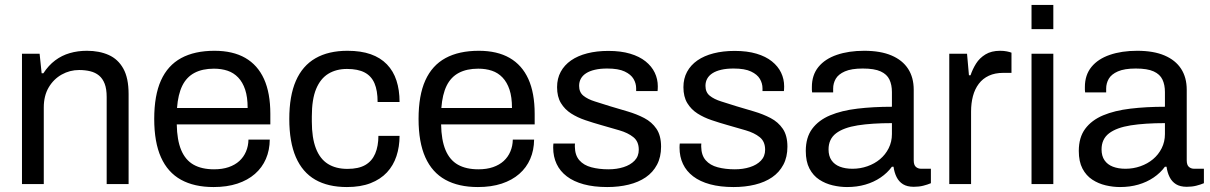

<svg xmlns="http://www.w3.org/2000/svg" viewBox="-20 -743 4885 775"><path d="M68.7 0V-526H139.9L148.1 -447.3H155.1Q175.8 -479.1 202.6 -499.2Q229.4 -519.3 261.6 -528.6Q293.8 -538 330.9 -538Q380.9 -538 418.7 -521.1Q456.5 -504.3 477.8 -466.1Q499.1 -428 499.1 -363.3V0H410.6V-351.4Q410.6 -384 402.5 -405Q394.4 -426 379.6 -438.2Q364.8 -450.4 344.2 -455.4Q323.7 -460.4 299.4 -460.4Q261.8 -460.4 229.1 -442.1Q196.4 -423.8 176.5 -390.1Q156.7 -356.3 156.7 -309.2V0Z M842.1 12Q764 12 710.6 -17.5Q657.1 -47 629.8 -108Q602.5 -169 602.5 -263Q602.5 -358 629.8 -418.5Q657.1 -479 711.2 -508.5Q765.4 -538 845.7 -538Q919.9 -538 970 -509.3Q1020.1 -480.5 1045.7 -424.1Q1071.2 -367.6 1071.2 -283.2V-240.8H693.5Q694.5 -177.6 711.4 -137.2Q728.4 -96.8 761.4 -78.2Q794.4 -59.6 844 -59.6Q877.5 -59.6 903.1 -68.4Q928.6 -77.2 946.1 -93.1Q963.6 -109.1 973 -131.3Q982.5 -153.5 982.9 -179.4H1068.9Q1068.5 -136.8 1053.3 -101.6Q1038.1 -66.4 1009.1 -41.1Q980.1 -15.7 938.1 -1.8Q896.1 12 842.1 12ZM694.5 -307.1H979.6Q979.6 -351.1 969.6 -381.2Q959.5 -411.3 941.4 -430.2Q923.4 -449.1 898.6 -457.5Q873.9 -465.8 843.4 -465.8Q797.1 -465.8 765.1 -448.9Q733.1 -432 715.8 -397Q698.6 -361.9 694.5 -307.1Z M1380.3 12Q1304.3 12 1252.5 -17.7Q1200.8 -47.5 1174.2 -108.7Q1147.7 -169.9 1147.7 -263Q1147.7 -355.7 1174.3 -416.7Q1200.9 -477.6 1253.3 -507.8Q1305.7 -538 1382.6 -538Q1437 -538 1476.4 -524.1Q1515.8 -510.2 1541.8 -483.2Q1567.9 -456.2 1580.3 -417.9Q1592.8 -379.6 1592.8 -331.3H1504.2Q1504.2 -377.5 1491.6 -406.8Q1479 -436.1 1451.9 -450.4Q1424.8 -464.7 1380.6 -464.7Q1337.3 -464.7 1305.3 -445.3Q1273.4 -425.8 1256 -383.9Q1238.7 -342.1 1238.7 -273.1V-252.3Q1238.7 -186.7 1255.1 -144.1Q1271.5 -101.5 1303.6 -81.4Q1335.6 -61.3 1382.4 -61.3Q1427.4 -61.3 1454.5 -77Q1481.6 -92.7 1494.5 -123Q1507.4 -153.3 1507.4 -194.7H1592.8Q1592.8 -150.8 1580.3 -112.9Q1567.9 -75.1 1541.9 -47.1Q1515.8 -19.2 1475.7 -3.6Q1435.6 12 1380.3 12Z M1909.1 12Q1831 12 1777.6 -17.5Q1724.1 -47 1696.8 -108Q1669.5 -169 1669.5 -263Q1669.5 -358 1696.8 -418.5Q1724.1 -479 1778.2 -508.5Q1832.4 -538 1912.7 -538Q1986.9 -538 2037 -509.3Q2087.1 -480.5 2112.7 -424.1Q2138.2 -367.6 2138.2 -283.2V-240.8H1760.5Q1761.5 -177.6 1778.4 -137.2Q1795.4 -96.8 1828.4 -78.2Q1861.4 -59.6 1911 -59.6Q1944.5 -59.6 1970.1 -68.4Q1995.6 -77.2 2013.1 -93.1Q2030.6 -109.1 2040 -131.3Q2049.5 -153.5 2049.9 -179.4H2135.9Q2135.5 -136.8 2120.3 -101.6Q2105.1 -66.4 2076.1 -41.1Q2047.1 -15.7 2005.1 -1.8Q1963.1 12 1909.1 12ZM1761.5 -307.1H2046.6Q2046.6 -351.1 2036.6 -381.2Q2026.5 -411.3 2008.4 -430.2Q1990.4 -449.1 1965.6 -457.5Q1940.9 -465.8 1910.4 -465.8Q1864.1 -465.8 1832.1 -448.9Q1800.1 -432 1782.8 -397Q1765.6 -361.9 1761.5 -307.1Z M2431 12Q2377.2 12 2336.3 0.9Q2295.4 -10.2 2268 -31.1Q2240.6 -51.9 2226.8 -81.2Q2212.9 -110.5 2212.9 -147.3Q2212.9 -151.9 2213.2 -156.3Q2213.5 -160.8 2213.9 -163.7H2300.9Q2300.4 -159.9 2300.4 -156.9Q2300.4 -154 2300.4 -151.1Q2300.9 -116.3 2318.6 -96.1Q2336.2 -75.9 2367 -67.8Q2397.8 -59.6 2436 -59.6Q2469.4 -59.6 2497 -68.4Q2524.6 -77.1 2541.5 -94.6Q2558.4 -112.2 2558.4 -138.6Q2558.4 -172 2536.5 -189.4Q2514.7 -206.9 2479.9 -217Q2445.1 -227.2 2406.7 -238.1Q2374.6 -247.1 2342.8 -257.9Q2310.9 -268.6 2285.4 -284.9Q2259.8 -301.2 2244.2 -326.9Q2228.6 -352.5 2228.6 -391.1Q2228.6 -426 2243.3 -453.1Q2258 -480.3 2285 -499.1Q2312.1 -517.9 2350.3 -527.7Q2388.5 -537.5 2435.6 -537.5Q2486.3 -537.5 2523.6 -526.3Q2561 -515.2 2585.8 -495.3Q2610.6 -475.4 2622.9 -449.6Q2635.2 -423.8 2635.2 -394.5Q2635.2 -389.4 2634.9 -383.8Q2634.7 -378.1 2634.2 -375.3H2547.8V-386.4Q2547.8 -406.4 2537.3 -424.4Q2526.7 -442.5 2501.5 -454.4Q2476.3 -466.4 2431 -466.4Q2402.4 -466.4 2381.2 -461.4Q2360 -456.5 2345.9 -447.4Q2331.9 -438.4 2324.8 -425.7Q2317.6 -413 2317.6 -396.5Q2317.6 -370.6 2334.9 -356.6Q2352.2 -342.6 2380.7 -333.7Q2409.2 -324.8 2441.9 -314.4Q2477 -304 2513.4 -293.2Q2549.8 -282.5 2580.5 -266.5Q2611.1 -250.5 2629.8 -223.1Q2648.4 -195.7 2648.4 -150.9Q2648.4 -109.1 2632 -78.2Q2615.7 -47.3 2586.5 -27.3Q2557.3 -7.4 2517.5 2.3Q2477.8 12 2431 12Z M2941 12Q2887.2 12 2846.3 0.9Q2805.4 -10.2 2778 -31.1Q2750.6 -51.9 2736.8 -81.2Q2722.9 -110.5 2722.9 -147.3Q2722.9 -151.9 2723.2 -156.3Q2723.5 -160.8 2723.9 -163.7H2810.9Q2810.4 -159.9 2810.4 -156.9Q2810.4 -154 2810.4 -151.1Q2810.9 -116.3 2828.6 -96.1Q2846.2 -75.9 2877 -67.8Q2907.8 -59.6 2946 -59.6Q2979.4 -59.6 3007 -68.4Q3034.6 -77.1 3051.5 -94.6Q3068.4 -112.2 3068.4 -138.6Q3068.4 -172 3046.5 -189.4Q3024.7 -206.9 2989.9 -217Q2955.1 -227.2 2916.7 -238.1Q2884.6 -247.1 2852.8 -257.9Q2820.9 -268.6 2795.4 -284.9Q2769.8 -301.2 2754.2 -326.9Q2738.6 -352.5 2738.6 -391.1Q2738.6 -426 2753.3 -453.1Q2768 -480.3 2795 -499.1Q2822.1 -517.9 2860.3 -527.7Q2898.5 -537.5 2945.6 -537.5Q2996.3 -537.5 3033.6 -526.3Q3071 -515.2 3095.8 -495.3Q3120.6 -475.4 3132.9 -449.6Q3145.2 -423.8 3145.2 -394.5Q3145.2 -389.4 3144.9 -383.8Q3144.7 -378.1 3144.2 -375.3H3057.8V-386.4Q3057.8 -406.4 3047.3 -424.4Q3036.7 -442.5 3011.5 -454.4Q2986.3 -466.4 2941 -466.4Q2912.4 -466.4 2891.2 -461.4Q2870 -456.5 2855.9 -447.4Q2841.9 -438.4 2834.8 -425.7Q2827.6 -413 2827.6 -396.5Q2827.6 -370.6 2844.9 -356.6Q2862.2 -342.6 2890.7 -333.7Q2919.2 -324.8 2951.9 -314.4Q2987 -304 3023.4 -293.2Q3059.8 -282.5 3090.5 -266.5Q3121.1 -250.5 3139.8 -223.1Q3158.4 -195.7 3158.4 -150.9Q3158.4 -109.1 3142 -78.2Q3125.7 -47.3 3096.5 -27.3Q3067.3 -7.4 3027.5 2.3Q2987.8 12 2941 12Z M3398.9 12Q3370.5 12 3341.1 5.1Q3311.6 -1.8 3287 -17.9Q3262.3 -34.1 3247.4 -62.4Q3232.5 -90.8 3232.5 -133.7Q3232.5 -188.2 3258.3 -223Q3284.1 -257.8 3330.6 -277.4Q3377.1 -296.9 3441.1 -304.5Q3505 -312.1 3580.2 -312.1V-371.6Q3580.2 -400.6 3570.2 -421.8Q3560.2 -443.1 3534.9 -454.7Q3509.5 -466.4 3462.4 -466.4Q3416.6 -466.4 3390.3 -454.8Q3364.1 -443.3 3353.5 -425Q3343 -406.7 3343 -385.4V-370H3258.1Q3257.1 -375 3257.1 -380Q3257.1 -385 3257.1 -392Q3257.1 -440.2 3283.6 -472.8Q3310.2 -505.3 3357.9 -521.6Q3405.7 -538 3468.2 -538Q3534.3 -538 3578.5 -519.1Q3622.7 -500.3 3645.4 -465.4Q3668.2 -430.4 3668.2 -380.6V-95.9Q3668.2 -76.9 3676.9 -69.4Q3685.6 -61.8 3698.6 -61.8H3737.5V-3.5Q3723.8 2.3 3706.7 6.6Q3689.5 11 3668.4 11Q3641.9 11 3625.1 0.7Q3608.3 -9.7 3599.1 -28.2Q3589.9 -46.7 3586.7 -70.1H3580.2Q3561.9 -45 3534.5 -26.4Q3507.1 -7.8 3473 2.1Q3439 12 3398.9 12ZM3420.8 -61.8Q3452.6 -61.8 3481.4 -72Q3510.2 -82.1 3532.1 -100.4Q3554 -118.7 3567.1 -144.7Q3580.2 -170.7 3580.2 -201.8V-246Q3499.5 -246 3442.2 -237Q3384.9 -227.9 3354.6 -204.8Q3324.4 -181.6 3324.4 -139.7Q3324.4 -113.5 3336.3 -96.1Q3348.3 -78.6 3370.1 -70.2Q3392 -61.8 3420.8 -61.8Z M3811.7 0V-526H3883.4L3891.1 -439.3H3897.6Q3905.8 -463.9 3919.8 -486.3Q3933.8 -508.7 3957.8 -523.4Q3981.7 -538 4017 -538Q4032.1 -538 4044.4 -535.5Q4056.8 -532.9 4062.8 -530.4V-448.9H4030Q3996.2 -448.9 3971.5 -437.4Q3946.8 -425.9 3930.8 -404.7Q3914.8 -383.5 3907.2 -354.9Q3899.7 -326.3 3899.7 -292.6V0Z M4143.7 -625.4V-723H4231.7V-625.4ZM4143.7 0V-526H4231.7V0Z M4500.9 12Q4472.5 12 4443.1 5.1Q4413.6 -1.8 4389 -17.9Q4364.3 -34.1 4349.4 -62.4Q4334.5 -90.8 4334.5 -133.7Q4334.5 -188.2 4360.3 -223Q4386.1 -257.8 4432.6 -277.4Q4479.1 -296.9 4543.1 -304.5Q4607 -312.1 4682.2 -312.1V-371.6Q4682.2 -400.6 4672.2 -421.8Q4662.2 -443.1 4636.9 -454.7Q4611.5 -466.4 4564.4 -466.4Q4518.6 -466.4 4492.3 -454.8Q4466.1 -443.3 4455.5 -425Q4445 -406.7 4445 -385.4V-370H4360.1Q4359.1 -375 4359.1 -380Q4359.1 -385 4359.1 -392Q4359.1 -440.2 4385.6 -472.8Q4412.2 -505.3 4459.9 -521.6Q4507.7 -538 4570.2 -538Q4636.3 -538 4680.5 -519.1Q4724.7 -500.3 4747.4 -465.4Q4770.2 -430.4 4770.2 -380.6V-95.9Q4770.2 -76.9 4778.9 -69.4Q4787.6 -61.8 4800.6 -61.8H4839.5V-3.5Q4825.8 2.3 4808.7 6.6Q4791.5 11 4770.4 11Q4743.9 11 4727.1 0.7Q4710.3 -9.7 4701.1 -28.2Q4691.9 -46.7 4688.7 -70.1H4682.2Q4663.9 -45 4636.5 -26.4Q4609.1 -7.8 4575 2.1Q4541 12 4500.9 12ZM4522.8 -61.8Q4554.6 -61.8 4583.4 -72Q4612.2 -82.1 4634.1 -100.4Q4656 -118.7 4669.1 -144.7Q4682.2 -170.7 4682.2 -201.8V-246Q4601.5 -246 4544.2 -237Q4486.9 -227.9 4456.6 -204.8Q4426.4 -181.6 4426.4 -139.7Q4426.4 -113.5 4438.3 -96.1Q4450.3 -78.6 4472.1 -70.2Q4494 -61.8 4522.8 -61.8Z"/></svg>

Font: Archivo SemiBold
Style: Regular
Weight: 600
Designer: Hector Gatti
Foundry: Omnibus-Type
Version: Version 2.001